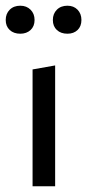

<svg xmlns="http://www.w3.org/2000/svg" viewBox="-22 -652 305 672"><path d="M49 -534Q26 -534 12 -547Q-2 -560 -2 -582Q-2 -604 12 -618Q26 -632 49 -632Q71 -632 85 -618Q99 -604 99 -582Q99 -560 85 -547Q71 -534 49 -534ZM214 -534Q191 -534 177 -547Q163 -560 163 -582Q163 -604 177 -618Q191 -632 214 -632Q236 -632 249.5 -618Q263 -604 263 -582Q263 -560 249.5 -547Q236 -534 214 -534ZM92 0V-409L171 -423V0Z"/></svg>

Font: EauTestInfant Medium
Style: Regular
Weight: 500
Designer: Christian Thalmann (Catharsis Fonts)
Version: Version 0.001;PS 000.001;hotconv 1.0.88;makeotf.lib2.5.64775